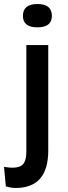

<svg xmlns="http://www.w3.org/2000/svg" viewBox="-48 -744 336 955"><path d="M29 191Q7 191 -19 183L-28 86Q30 96 56.5 81Q83 66 83 10V-520H192V5Q192 191 29 191ZM138 -608Q66 -608 66 -665Q66 -724 138 -724Q210 -724 210 -665Q210 -608 138 -608Z"/></svg>

Font: Bricolage Grotesque 10pt Medium
Style: Regular
Weight: 500
Designer: Mathieu Triay
Foundry: Atelier Triay
Version: Version 1.000; ttfautohint (v1.8.4.7-5d5b);gftools[0.9.32]